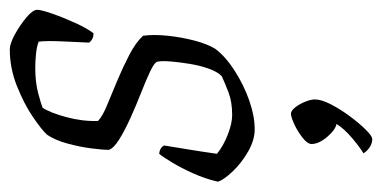

<svg xmlns="http://www.w3.org/2000/svg" viewBox="-214 -326 780 392"><g transform="rotate(-90 176.0 -130.0)"><path d="M108 0Q86 0 62.5 -13.5Q39 -27 22 -45Q5 -63 1 -75Q7 -101 18 -125.5Q29 -150 40.5 -169Q52 -188 58 -195Q70 -194 75 -185Q72 -166 67 -136Q62 -106 58 -77Q74 -64 97 -55Q120 -46 137 -46Q164 -46 183.5 -53.5Q203 -61 216 -67Q225 -75 231.5 -93Q238 -111 241.5 -132Q245 -153 246.5 -171.5Q248 -190 246 -199Q244 -205 226 -213.5Q208 -222 182.5 -232Q157 -242 131.5 -253.5Q106 -265 87.5 -276.5Q69 -288 66 -298Q66 -309 69 -333Q72 -357 79 -382.5Q86 -408 97 -424Q107 -435 133.5 -453Q160 -471 196.5 -485.5Q233 -500 271 -500Q283 -500 302 -489.5Q321 -479 336.5 -466Q352 -453 352 -444Q352 -436 344 -413Q336 -390 325 -366Q314 -342 304 -329Q292 -329 285 -338Q286 -362 287.5 -393Q289 -424 287 -441Q277 -445 262 -446.5Q247 -448 233 -448Q204 -448 181.5 -442Q159 -436 152 -433Q142 -418 133 -385Q124 -352 125 -320Q134 -311 157 -301.5Q180 -292 207.5 -280.5Q235 -269 260 -256Q285 -243 299 -228Q302 -206 299 -177.5Q296 -149 289 -122.5Q282 -96 272 -80Q256 -59 227 -40.5Q198 -22 166.5 -11Q135 0 108 0ZM88 240Q79 240 71 234.5Q63 229 59 222Q71 215 90 199Q109 183 119 167Q107 165 92.5 148Q78 131 78 116Q78 108 90.5 98Q103 88 118 81Q133 74 140 74Q146 74 153 83Q160 92 164.5 103.5Q169 115 169 123Q169 136 159 155.5Q149 175 134.5 194.5Q120 214 107 227Q94 240 88 240Z"/></g></svg>

Font: Texturina 72pt 72pt Thin
Style: Italic
Weight: 100
Italic angle: -11°
Designer: Guillermo Torres Carreño
Foundry: Omnibus-Type
Version: Version 1.002; ttfautohint (v1.8.3)